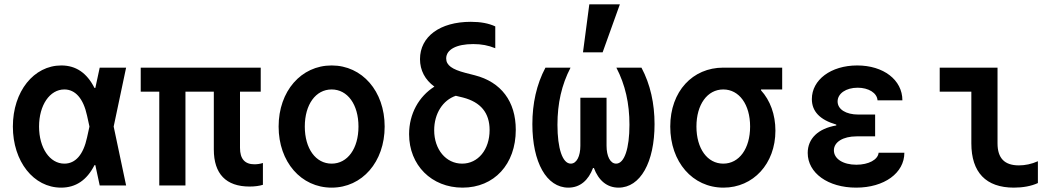

<svg xmlns="http://www.w3.org/2000/svg" viewBox="-20 -850 4840 880"><path d="M261 -550C135 -550 39 -431 39 -270C39 -110 134 10 260 10C327 10 378 -24 413 -93H417L437 0H558L501 -270L558 -540H437L417 -447H413C378 -516 328 -550 261 -550ZM379 -220C362 -141 326 -100 275 -100C208 -100 159 -172 159 -270C159 -368 208 -440 275 -440C325 -440 362 -399 379 -320L390 -270Z M710 0H830V-430H960V-165C960 -53 1016 5 1124 5C1148 5 1169 2 1185 -3V-103C1173 -99 1159 -97 1146 -97C1102 -97 1080 -122 1080 -172V-430H1175V-540H625V-430H710Z M1500 10C1640 10 1743 -108 1743 -270C1743 -432 1640 -550 1500 -550C1360 -550 1257 -432 1257 -270C1257 -108 1360 10 1500 10ZM1500 -100C1427 -100 1377 -169 1377 -270C1377 -371 1427 -440 1500 -440C1573 -440 1623 -371 1623 -270C1623 -169 1573 -100 1500 -100Z M2149 -648C2187 -648 2218 -642 2250 -629V-729C2220 -743 2183 -750 2138 -750C1996 -750 1905 -682 1905 -579C1905 -528 1928 -484 1971 -453C1900 -408 1855 -329 1855 -235C1855 -93 1958 10 2100 10C2245 10 2344 -97 2344 -255C2344 -385 2277 -474 2156 -505L2113 -516C2052 -532 2025 -551 2025 -582C2025 -623 2072 -648 2149 -648ZM2069 -411 2102 -403C2183 -382 2224 -333 2224 -254C2224 -164 2171 -100 2098 -100C2024 -100 1970 -165 1970 -253C1970 -330 2010 -391 2069 -411Z M2815 10C2915 10 2980 -106 2980 -281C2980 -375 2961 -463 2920 -540H2805C2846 -461 2865 -376 2865 -278C2865 -170 2842 -100 2804 -100C2777 -100 2760 -134 2760 -182V-402H2640V-182C2640 -134 2623 -100 2596 -100C2558 -100 2535 -170 2535 -278C2535 -376 2554 -461 2595 -540H2480C2439 -463 2420 -375 2420 -281C2420 -106 2485 10 2585 10C2639 10 2677 -24 2698 -80H2702C2723 -24 2761 10 2815 10ZM2821 -830H2681L2652 -610H2742Z M3295 -100C3222 -100 3172 -169 3172 -270C3172 -371 3222 -440 3295 -440C3368 -440 3418 -371 3418 -270C3418 -169 3368 -100 3295 -100ZM3296 10C3432 10 3534 -99 3534 -251C3534 -325 3510 -390 3468 -436V-440H3565V-540H3295C3155 -540 3052 -432 3052 -270C3052 -108 3154 10 3296 10Z M4002 -390H4116C4116 -484 4029 -550 3909 -550C3788 -550 3701 -484 3701 -396C3701 -340 3737 -301 3813 -279V-275C3730 -261 3682 -215 3682 -149C3682 -57 3775 10 3904 10C4033 10 4125 -57 4125 -150H4007C4004 -118 3961 -95 3905 -95C3844 -95 3802 -122 3802 -161C3802 -199 3844 -225 3906 -225H3991V-325H3914C3857 -325 3819 -349 3819 -385C3819 -421 3857 -448 3911 -448C3961 -448 4000 -424 4002 -390Z M4552 -540H4287V-430H4432V-193C4432 -60 4499 10 4627 10C4668 10 4707 3 4737 -11V-111C4708 -98 4678 -92 4650 -92C4584 -92 4552 -125 4552 -193Z"/></svg>

Font: CommitMono
Style: 700Regular
Weight: 700
Monospace: yes
Designer: Eigil Nikolajsen
Foundry: Eigil Nikolajsen
Version: Version 1.143